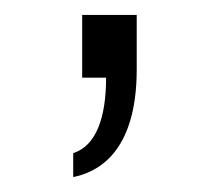

<svg xmlns="http://www.w3.org/2000/svg" viewBox="-20 -104 297 257"><path d="M78 133C108 127 163 103 163 -11V-84H90V0H122C122 53 109 91 78 101Z"/></svg>

Font: Archivo ExtraLight
Style: Regular
Weight: 200
Designer: Hector Gatti
Foundry: Omnibus-Type
Version: Version 2.001